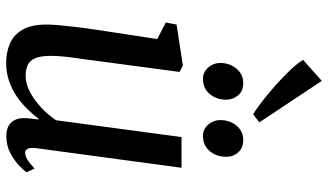

<svg xmlns="http://www.w3.org/2000/svg" viewBox="-240 -812 1062 622"><g transform="rotate(90 291.0 -501.0)"><path d="M183.5 10Q149.5 10 121.5 -2Q93.5 -14 76.8 -42Q60 -70 59.5 -118Q59.5 -135 61.2 -156.2Q63 -177.5 65.8 -201.2Q68.5 -225 71.5 -248.5Q74.5 -272 78 -293L106.5 -479.5L53 -507L59.5 -542L192.5 -562.5L213 -551.5L178 -289.5Q175.5 -268.5 172.5 -247.5Q169.5 -226.5 166.8 -206.8Q164 -187 162.5 -168.5Q161 -150 161 -134Q161 -102 168.5 -84.2Q176 -66.5 190.8 -59.8Q205.5 -53 225.5 -53Q251.5 -53 278.2 -67.2Q305 -81.5 329 -104Q353 -126.5 369.5 -151.5L424 -558H523.5L460 -87.5Q457.5 -69 461.8 -60.2Q466 -51.5 475 -51.5Q484.5 -51.5 496.2 -58.2Q508 -65 526 -82L538 -56.5Q533.5 -48.5 517.2 -32.8Q501 -17 476.5 -3.8Q452 9.5 421.5 9.5Q390.5 9.5 375.8 -7.5Q361 -24.5 363 -52Q362.5 -54.5 363 -59.2Q363.5 -64 364.2 -70.5Q365 -77 365.8 -83.5Q366.5 -90 367 -95.5L366 -96.5Q351 -76.5 332.2 -57.5Q313.5 -38.5 290.8 -23.2Q268 -8 241.2 1Q214.5 10 183.5 10ZM235 -627.5Q213.5 -627.5 198.5 -644.8Q183.5 -662 184 -686Q185 -716 203.2 -737Q221.5 -758 249 -758Q275 -758 289 -741.2Q303 -724.5 303 -702Q302.5 -670.5 284.2 -649Q266 -627.5 235 -627.5ZM420 -627.5Q398.5 -627.5 383.5 -644.8Q368.5 -662 369 -686Q370 -716 387.8 -737Q405.5 -758 433.5 -758Q459.5 -758 474 -741.2Q488.5 -724.5 488 -702Q487.5 -670.5 469.2 -649Q451 -627.5 420 -627.5ZM350 -790Q333.5 -800 308.2 -819.5Q283 -839 256 -863Q229 -887 206.8 -910.5Q184.5 -934 174 -952L242 -1012.5L376.5 -810Z"/></g></svg>

Font: Merriweather 28pt
Style: Italic
Weight: 400
Italic angle: -7.8°
Version: Version 2.101